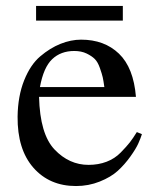

<svg xmlns="http://www.w3.org/2000/svg" viewBox="-20 -612 516 644"><path d="M456 -162Q452 -149 444 -131Q436 -113 417 -86.5Q398 -60 375 -39Q352 -18 314.5 -3Q277 12 235 12Q146 12 92 -49.5Q38 -111 39 -221Q40 -290 61 -342.5Q82 -395 115 -423Q148 -451 183 -465Q218 -479 252 -479Q330 -479 379 -432Q428 -385 436 -287H111Q114 -162 163 -110.5Q212 -59 277 -59Q310 -59 337.5 -69.5Q365 -80 385 -100.5Q405 -121 415.5 -134.5Q426 -148 439 -169ZM330 -320Q327 -342 324.5 -353Q322 -364 315 -384Q308 -404 298 -414Q288 -424 270.5 -432.5Q253 -441 229 -441Q184 -441 155 -413.5Q126 -386 114 -320ZM392 -543H101V-592H392Z"/></svg>

Font: GFS Artemisia
Style: Regular
Weight: 400
Designer: Takis Katsoulidis and George D. Matthiopoulos
Foundry: Takis Katsoulidis and George D. Matthiopoulos
Version: Version 1.0